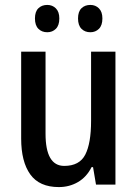

<svg xmlns="http://www.w3.org/2000/svg" viewBox="-20 -750 557 780"><path d="M449 -540V0H370L358 -71H352Q332 -31 297 -10.5Q262 10 219 10Q140 10 103 -41.5Q66 -93 66 -187V-540H165V-207Q165 -76 241 -76Q303 -76 326.5 -122Q350 -168 350 -259V-540ZM122 -675Q122 -703 136 -716.5Q150 -730 172 -730Q193 -730 207 -716Q221 -702 221 -675Q221 -647 207 -633Q193 -619 172 -619Q150 -619 136 -633Q122 -647 122 -675ZM297 -675Q297 -703 311 -716.5Q325 -730 347 -730Q368 -730 382 -716Q396 -702 396 -675Q396 -647 382 -633Q368 -619 347 -619Q325 -619 311 -633Q297 -647 297 -675Z"/></svg>

Font: Noto Sans Ethiopic Condensed Medium
Style: Regular
Weight: 500
Width: 3
Designer: Monotype Design Team
Foundry: Monotype Imaging Inc.
Version: Version 2.102; ttfautohint (v1.8.4.7-5d5b)